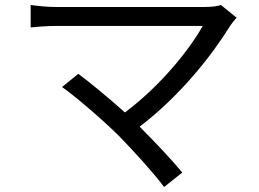

<svg xmlns="http://www.w3.org/2000/svg" viewBox="-20 -705 1040 770"><path d="M929 -634 866 -685C852 -680 829 -677 801 -677H205C170 -677 131 -681 103 -685V-595C123 -597 166 -601 205 -601H793C743 -511 628 -364 481 -254C413 -315 331 -382 294 -409L229 -356C282 -319 398 -219 458 -159C521 -94 601 -6 638 45L711 -13C671 -62 600 -137 540 -197C705 -323 832 -486 904 -603C910 -612 919 -623 929 -634Z"/></svg>

Font: DAIFUKU Sans JP
Style: Regular
Weight: 400
Designer: Original font ‘Source Han Sans JP’ : Ryoko NISHIZUKA  (kana, bopomofo & ideographs); Paul D. Hunt (Latin, Greek & Cyrill
Foundry: Daifuku
Version: Version 1.001